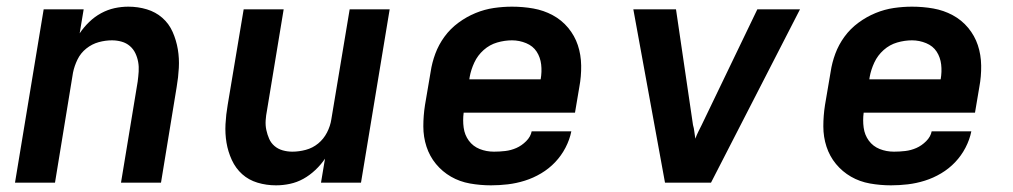

<svg xmlns="http://www.w3.org/2000/svg" viewBox="-20 -548 3040 576"><path d="M25 0 111 -520H231L219 -448Q231 -466 247.5 -482Q264 -498 283.5 -508.5Q303 -519 323.5 -523.5Q344 -528 365 -528Q394 -528 420.5 -520Q447 -512 467 -494.5Q487 -477 498 -452Q509 -427 513.5 -400Q518 -373 516.5 -344.5Q515 -316 510 -287L463 0H343L393 -303Q395 -318 396 -333Q397 -348 394.5 -362Q392 -376 386 -388.5Q380 -401 369.5 -410Q359 -419 345 -423Q331 -427 316 -427Q296 -427 276 -421.5Q256 -416 239 -402.5Q222 -389 212.5 -369.5Q203 -350 199 -330L145 0Z M808 8Q779 8 752.5 0Q726 -8 706.5 -25.5Q687 -43 675.5 -68Q664 -93 659.5 -120Q655 -147 656.5 -175.5Q658 -204 663 -233L711 -520H831L781 -217Q778 -202 777 -187Q776 -172 779 -158Q782 -144 787.5 -131.5Q793 -119 803.5 -110Q814 -101 828 -97Q842 -93 857 -93Q877 -93 897.5 -98.5Q918 -104 934.5 -117.5Q951 -131 961 -150.5Q971 -170 974 -190L1029 -520H1149L1063 0H943L955 -72Q943 -54 926 -38Q909 -22 890 -11.5Q871 -1 850 3.5Q829 8 808 8Z M1453 8Q1421 8 1390 2.5Q1359 -3 1333 -18Q1307 -33 1288 -56Q1269 -79 1259.5 -108Q1250 -137 1250 -169Q1250 -201 1255 -233L1272 -333Q1276 -360 1286 -387Q1296 -414 1313.5 -438Q1331 -462 1355.5 -480Q1380 -498 1407 -509Q1434 -520 1461.5 -524Q1489 -528 1516 -528Q1549 -528 1580 -522.5Q1611 -517 1638 -502.5Q1665 -488 1684.5 -464.5Q1704 -441 1713.5 -412.5Q1723 -384 1723.5 -351.5Q1724 -319 1718 -287L1705 -210H1371Q1368 -187 1371 -165Q1374 -143 1386.5 -126Q1399 -109 1419 -101Q1439 -93 1462 -93Q1479 -93 1496 -95Q1513 -97 1529 -104Q1545 -111 1558.5 -124.5Q1572 -138 1575 -154H1694Q1689 -129 1676.5 -105Q1664 -81 1645.5 -61.5Q1627 -42 1603.5 -28Q1580 -14 1554.5 -6Q1529 2 1503.5 5Q1478 8 1453 8ZM1388 -310H1602Q1606 -333 1603.5 -354.5Q1601 -376 1590 -393Q1579 -410 1558.5 -418.5Q1538 -427 1516 -427Q1494 -427 1471.5 -420.5Q1449 -414 1431 -398Q1413 -382 1403 -360.5Q1393 -339 1389 -317Z M1975 0 1880 -520H2008L2059 -173Q2062 -163 2063 -153Q2064 -143 2066 -132Q2070 -143 2075 -153Q2080 -163 2085 -173L2252 -520H2380L2113 0Z M2653 8Q2621 8 2590 2.5Q2559 -3 2533 -18Q2507 -33 2488 -56Q2469 -79 2459.5 -108Q2450 -137 2450 -169Q2450 -201 2455 -233L2472 -333Q2476 -360 2486 -387Q2496 -414 2513.5 -438Q2531 -462 2555.5 -480Q2580 -498 2607 -509Q2634 -520 2661.5 -524Q2689 -528 2716 -528Q2749 -528 2780 -522.5Q2811 -517 2838 -502.5Q2865 -488 2884.5 -464.5Q2904 -441 2913.5 -412.5Q2923 -384 2923.5 -351.5Q2924 -319 2918 -287L2905 -210H2571Q2568 -187 2571 -165Q2574 -143 2586.5 -126Q2599 -109 2619 -101Q2639 -93 2662 -93Q2679 -93 2696 -95Q2713 -97 2729 -104Q2745 -111 2758.5 -124.5Q2772 -138 2775 -154H2894Q2889 -129 2876.5 -105Q2864 -81 2845.5 -61.5Q2827 -42 2803.5 -28Q2780 -14 2754.5 -6Q2729 2 2703.5 5Q2678 8 2653 8ZM2588 -310H2802Q2806 -333 2803.5 -354.5Q2801 -376 2790 -393Q2779 -410 2758.5 -418.5Q2738 -427 2716 -427Q2694 -427 2671.5 -420.5Q2649 -414 2631 -398Q2613 -382 2603 -360.5Q2593 -339 2589 -317Z"/></svg>

Font: Iosevka Custom Oblique
Style: Bold
Weight: 700
Italic angle: -9°
Monospace: yes
Designer: Belleve Invis
Foundry: Belleve Invis
Version: Version 30.1.2; ttfautohint (v1.8.4)